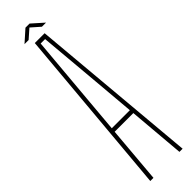

<svg xmlns="http://www.w3.org/2000/svg" viewBox="-302 -868 857 857"><g transform="rotate(-45 127.0 -439.0)"><path d="M30 0 101 -800H163L234 0H214L191 -268H73L50 0ZM75 -288H189L174 -462L146 -780H118L90 -461ZM65 -829 120 -878H146L201 -829H175L133 -866L91 -829Z"/></g></svg>

Font: Big Shoulders Display Thin
Style: Regular
Weight: 100
Designer: Patric King
Foundry: XO Type Co
Version: Version 1.000; ttfautohint (v1.8.2)